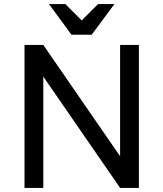

<svg xmlns="http://www.w3.org/2000/svg" viewBox="-20 -920 800 940"><path d="M100 0V-700H192L568 -155V-700H660V0H568L192 -545V0ZM330 -750 220 -900H300L380 -820L460 -900H540L429 -750Z"/></svg>

Font: Golos Text
Style: Regular
Weight: 400
Designer: A.Korolkova, Vitaly Kuzmin
Foundry: ParaType Ltd
Version: Version 2.004